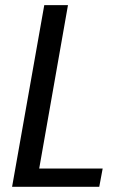

<svg xmlns="http://www.w3.org/2000/svg" viewBox="-20 -717 472 737"><path d="M149.9 -697.2 26.4 0H361L374.1 -70.1H130.5L240.9 -697.2Z"/></svg>

Font: Poppins Devanagari Thin
Style: Italic
Weight: 100
Italic angle: -10°
Designer: Ninad Kale (Devanagari), Jonny Pinhorn (Latin)
Foundry: Indian Type Foundry
Version: 4.005